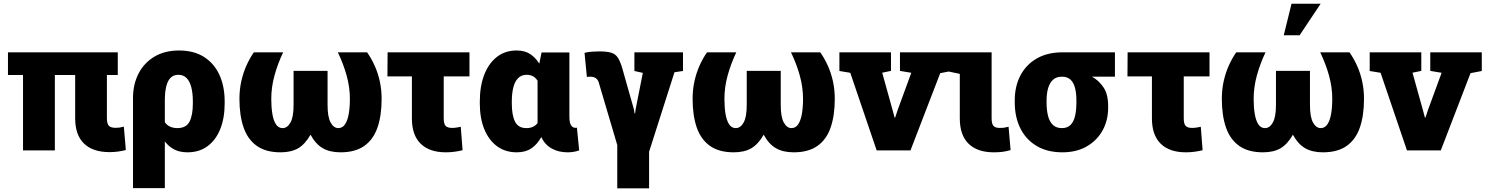

<svg xmlns="http://www.w3.org/2000/svg" viewBox="-20 -810 8000 1034"><path d="M570.3 9.3Q480 9.3 432.4 -36.9Q384.8 -83 384.8 -173.3V-406.2H275.4V0H104V-406.2H22.9V-528.3H614.3V-406.2H555.7V-173.8Q555.7 -144.5 565.9 -133.1Q576.2 -121.6 603 -121.6Q613.3 -121.6 623.5 -123Q633.8 -124.5 647 -127.9L657.7 -2Q636.7 3.4 615 6.3Q593.3 9.3 570.3 9.3Z M696.3 203.1V-281.7Q696.3 -356 726.1 -413.8Q755.9 -471.7 811.5 -504.9Q867.2 -538.1 944.3 -538.1Q1023.4 -538.1 1078.1 -503.7Q1132.8 -469.2 1161.4 -407.5Q1189.9 -345.7 1189.9 -263.2V-252.9Q1189.9 -173.8 1166 -114.5Q1142.1 -55.2 1097.4 -22.5Q1052.7 10.3 989.7 10.3Q948.2 10.3 918.7 -4.9Q889.2 -20 867.7 -48.3V203.1ZM935.1 -120.1Q982.9 -120.1 1000.7 -155Q1018.6 -189.9 1018.6 -252.9V-263.2Q1018.6 -307.6 1010.3 -339.8Q1002 -372.1 984.9 -389.6Q967.8 -407.2 940.4 -407.2Q915.5 -407.2 899.4 -391.8Q883.3 -376.5 875.5 -345.5Q867.7 -314.5 867.7 -267.6V-152.3Q877.9 -136.2 895.5 -128.2Q913.1 -120.1 935.1 -120.1Z M1491.2 10.3Q1412.1 10.3 1363.3 -24.2Q1314.5 -58.6 1292 -123Q1269.5 -187.5 1269.5 -277.3Q1269.5 -327.1 1279.3 -371.6Q1289.1 -416 1306.4 -455.3Q1323.7 -494.6 1347.2 -528.3H1504.9Q1475.6 -466.8 1458.3 -403.6Q1440.9 -340.3 1440.9 -277.3Q1440.9 -232.4 1446.8 -196.8Q1452.6 -161.1 1466.1 -140.6Q1479.5 -120.1 1502 -120.1Q1527.3 -120.1 1544.2 -149.9Q1561 -179.7 1561 -245.1V-428.2H1744.1V-245.1Q1744.1 -179.7 1760.7 -149.9Q1777.3 -120.1 1802.2 -120.1Q1824.7 -120.1 1838.4 -140.9Q1852.1 -161.6 1858.2 -197.3Q1864.3 -232.9 1864.3 -277.3Q1864.3 -340.3 1846.7 -403.6Q1829.1 -466.8 1799.3 -528.3H1957Q1980.5 -494.6 1998 -455.6Q2015.6 -416.5 2025.4 -371.8Q2035.2 -327.1 2035.2 -277.3Q2035.2 -187 2012.7 -122.6Q1990.2 -58.1 1941.4 -23.9Q1892.6 10.3 1814 10.3Q1756.3 10.3 1718 -12Q1679.7 -34.2 1652.3 -84.5Q1622.6 -32.7 1585.2 -11.2Q1547.9 10.3 1491.2 10.3Z M2381.3 10.3Q2293 10.3 2245.6 -35.9Q2198.2 -82 2198.2 -172.9V-398.4H2066.4L2067.4 -528.3H2508.3V-398.4H2369.6V-172.9Q2369.6 -143.6 2379.6 -132.3Q2389.6 -121.1 2415 -121.1Q2421.9 -121.1 2429.2 -121.8Q2436.5 -122.6 2444.6 -124Q2452.6 -125.5 2461.4 -127.4L2471.2 -1Q2451.7 3.9 2428.5 7.1Q2405.3 10.3 2381.3 10.3Z M2762.7 10.3Q2701.2 10.3 2656.7 -22.5Q2612.3 -55.2 2588.1 -114.5Q2564 -173.8 2564 -252.9V-263.2Q2564 -345.7 2587.9 -407.5Q2611.8 -469.2 2656.2 -503.7Q2700.7 -538.1 2761.7 -538.1Q2805.2 -538.1 2834.2 -519.5Q2863.3 -501 2884.3 -467.3L2896.5 -527.3H3046.4V-183.1Q3046.4 -149.4 3055.2 -135.5Q3064 -121.6 3079.1 -121.6Q3081.5 -121.6 3083.7 -121.8Q3085.9 -122.1 3086.9 -122.6L3099.1 0Q3082 5.9 3066.9 8.1Q3051.8 10.3 3037.1 10.3Q2987.3 10.3 2950.7 -10.5Q2914.1 -31.2 2895 -71.8Q2873 -32.2 2841.6 -11Q2810.1 10.3 2762.7 10.3ZM2814.9 -120.1Q2835 -120.1 2849.9 -127Q2864.7 -133.8 2875 -147V-375.5Q2868.2 -386.2 2859.4 -393.3Q2850.6 -400.4 2839.8 -403.8Q2829.1 -407.2 2816.9 -407.2Q2788.1 -407.2 2770.3 -389.2Q2752.4 -371.1 2744.4 -338.9Q2736.3 -306.6 2736.3 -263.2V-252.9Q2736.3 -189.5 2753.7 -154.8Q2771 -120.1 2814.9 -120.1Z M3304.2 204.1V-28.8L3206.1 -360.4Q3201.2 -380.4 3189.2 -388.7Q3177.2 -397 3157.2 -397Q3150.9 -397 3146.7 -396.5Q3142.6 -396 3140.6 -395.5L3127.9 -525.4Q3147 -530.3 3167.5 -531.7Q3188 -533.2 3207 -533.2Q3248 -533.2 3270.8 -526.4Q3293.5 -519.5 3305.9 -501.5Q3318.4 -483.4 3329.1 -449.7L3393.6 -222.2L3397.5 -199.2H3400.4L3403.3 -222.2L3441.9 -417.5L3396.5 -427.7V-528.3H3658.2V-427.7L3612.3 -420.9L3475.6 7.3V204.1Z M3931.6 10.3Q3852.5 10.3 3803.7 -24.2Q3754.9 -58.6 3732.4 -123Q3710 -187.5 3710 -277.3Q3710 -327.1 3719.7 -371.6Q3729.5 -416 3746.8 -455.3Q3764.2 -494.6 3787.6 -528.3H3945.3Q3916 -466.8 3898.7 -403.6Q3881.3 -340.3 3881.3 -277.3Q3881.3 -232.4 3887.2 -196.8Q3893.1 -161.1 3906.5 -140.6Q3919.9 -120.1 3942.4 -120.1Q3967.8 -120.1 3984.6 -149.9Q4001.5 -179.7 4001.5 -245.1V-428.2H4184.6V-245.1Q4184.6 -179.7 4201.2 -149.9Q4217.8 -120.1 4242.7 -120.1Q4265.1 -120.1 4278.8 -140.9Q4292.5 -161.6 4298.6 -197.3Q4304.7 -232.9 4304.7 -277.3Q4304.7 -340.3 4287.1 -403.6Q4269.5 -466.8 4239.7 -528.3H4397.5Q4420.9 -494.6 4438.5 -455.6Q4456.1 -416.5 4465.8 -371.8Q4475.6 -327.1 4475.6 -277.3Q4475.6 -187 4453.1 -122.6Q4430.7 -58.1 4381.8 -23.9Q4333 10.3 4254.4 10.3Q4196.8 10.3 4158.4 -12Q4120.1 -34.2 4092.8 -84.5Q4063 -32.7 4025.6 -11.2Q3988.3 10.3 3931.6 10.3Z M4701.2 0 4559.1 -418 4500.5 -427.7V-528.3H4778.3V-428.2L4731 -418.5L4787.1 -216.8L4797.9 -176.8H4800.8L4814 -216.8L4887.7 -418L4826.7 -428.2V-528.3H5104V-427.7L5043.5 -416L4883.3 0Z M5332 10.3Q5243.7 10.3 5196.3 -35.9Q5148.9 -82 5148.9 -172.9V-412.1L5075.2 -427.7V-528.3H5320.3V-172.9Q5320.3 -144 5329.8 -132.6Q5339.4 -121.1 5362.8 -121.1Q5378.4 -121.1 5384.5 -121.8Q5390.6 -122.6 5411.6 -127.4L5422.4 -1.5Q5398.9 4.9 5379.2 7.6Q5359.4 10.3 5332 10.3Z M5701.2 10.3Q5620.6 10.3 5563.2 -23.7Q5505.9 -57.6 5475.3 -118.4Q5444.8 -179.2 5444.8 -259.3V-269Q5444.8 -345.7 5475.6 -404.1Q5506.3 -462.4 5564 -495.4Q5621.6 -528.3 5702.6 -528.3H5984.4V-397H5860.8Q5897 -377.4 5922.4 -340.1Q5947.8 -302.7 5947.8 -239.3V-229Q5947.8 -162.1 5918 -107.9Q5888.2 -53.7 5833 -21.7Q5777.8 10.3 5701.2 10.3ZM5698.7 -120.1Q5728 -120.1 5745.1 -137Q5762.2 -153.8 5769.5 -185.1Q5776.9 -216.3 5776.9 -259.3V-269Q5776.9 -307.6 5769.5 -336.4Q5762.2 -365.2 5745.1 -381.1Q5728 -397 5698.7 -397Q5669.4 -397 5651.4 -380.9Q5633.3 -364.7 5624.8 -335.9Q5616.2 -307.1 5616.2 -269V-259.3Q5616.2 -215.8 5624.5 -184.6Q5632.8 -153.3 5650.9 -136.7Q5668.9 -120.1 5698.7 -120.1Z M6366.7 10.3Q6278.3 10.3 6231 -35.9Q6183.6 -82 6183.6 -172.9V-398.4H6051.8L6052.7 -528.3H6493.7V-398.4H6355V-172.9Q6355 -143.6 6365 -132.3Q6375 -121.1 6400.4 -121.1Q6407.2 -121.1 6414.6 -121.8Q6421.9 -122.6 6429.9 -124Q6438 -125.5 6446.8 -127.4L6456.5 -1Q6437 3.9 6413.8 7.1Q6390.6 10.3 6366.7 10.3Z M6781.7 10.3Q6702.6 10.3 6653.8 -24.2Q6605 -58.6 6582.5 -123Q6560.1 -187.5 6560.1 -277.3Q6560.1 -327.1 6569.8 -371.6Q6579.6 -416 6596.9 -455.3Q6614.3 -494.6 6637.7 -528.3H6795.4Q6766.1 -466.8 6748.8 -403.6Q6731.4 -340.3 6731.4 -277.3Q6731.4 -232.4 6737.3 -196.8Q6743.2 -161.1 6756.6 -140.6Q6770 -120.1 6792.5 -120.1Q6817.9 -120.1 6834.7 -149.9Q6851.6 -179.7 6851.6 -245.1V-428.2H7034.7V-245.1Q7034.7 -179.7 7051.3 -149.9Q7067.9 -120.1 7092.8 -120.1Q7115.2 -120.1 7128.9 -140.9Q7142.6 -161.6 7148.7 -197.3Q7154.8 -232.9 7154.8 -277.3Q7154.8 -340.3 7137.2 -403.6Q7119.6 -466.8 7089.8 -528.3H7247.6Q7271 -494.6 7288.6 -455.6Q7306.2 -416.5 7315.9 -371.8Q7325.7 -327.1 7325.7 -277.3Q7325.7 -187 7303.2 -122.6Q7280.8 -58.1 7231.9 -23.9Q7183.1 10.3 7104.5 10.3Q7046.9 10.3 7008.5 -12Q6970.2 -34.2 6942.9 -84.5Q6913.1 -32.7 6875.7 -11.2Q6838.4 10.3 6781.7 10.3ZM6893.6 -620.1 6935.5 -790H7092.3L6979 -620.1Z M7557.1 0 7415 -418 7356.4 -427.7V-528.3H7634.3V-428.2L7586.9 -418.5L7643.1 -216.8L7653.8 -176.8H7656.7L7669.9 -216.8L7743.7 -418L7682.6 -428.2V-528.3H7960V-427.7L7899.4 -416L7739.3 0Z"/></svg>

Font: Roboto Slab LO Black
Style: Regular
Weight: 900
Designer: Google
Version: Version 2.000